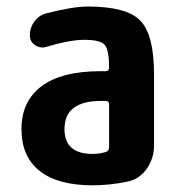

<svg xmlns="http://www.w3.org/2000/svg" viewBox="-20 -550 540 580"><path d="M309.6 -106.4V-234.4Q309.6 -245.1 298.8 -245.1H285.2Q174.8 -245.1 174.8 -160.2Q174.8 -85 259.8 -85Q279.3 -85 299.8 -90.8Q309.6 -94.7 309.6 -106.4ZM245.1 -530.3Q362.3 -530.3 403.8 -487.8Q445.3 -445.3 445.3 -325.2V-110.4Q445.3 -71.3 422.9 -39.6Q400.4 -7.8 363.3 -1Q310.5 9.8 259.8 9.8Q154.3 9.8 99.6 -33.7Q44.9 -77.1 44.9 -160.2Q44.9 -244.1 105.5 -289.6Q166 -335 285.2 -335H298.8Q309.6 -335 309.6 -345.7Q309.6 -396.5 297.4 -413.1Q285.2 -429.7 235.4 -429.7Q190.4 -429.7 119.1 -408.2Q101.6 -403.3 85.9 -413.6Q70.3 -423.8 70.3 -443.4Q70.3 -466.8 84 -485.4Q97.7 -503.9 120.1 -509.8Q200.2 -530.3 245.1 -530.3Z"/></svg>

Font: Rounded-X Mgen+ 1mn bold
Style: Bold
Weight: 700
Designer: [Source Han Sans]
Ryoko NISHIZUKA  (kana & ideographs); Paul D. Hunt (Latin, Greek & Cyrillic); Wenlong ZHANG  (bopomofo
Version: Version 1.059.20150602